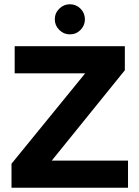

<svg xmlns="http://www.w3.org/2000/svg" viewBox="-20 -886 658 906"><path d="M34.3 0V-113.5L381.9 -539.9H49.3V-668H569.1V-554.5L224.2 -128.1H584.1V0ZM309.7 -723.8Q280.7 -723.8 259.7 -744.8Q238.6 -765.9 238.6 -794.8Q238.6 -824.3 259.7 -845.1Q280.7 -865.9 309.7 -865.9Q339.2 -865.9 360 -845.1Q380.7 -824.3 380.7 -794.8Q380.7 -765.9 360 -744.8Q339.2 -723.8 309.7 -723.8Z"/></svg>

Font: Atkinson Hyperlegible Next
Style: Regular
Weight: 400
Designer: Elliott Scott, Megan Eiswerth, Linus Boman, Theodore Petrosky, Letters from Sweden
Foundry: Applied Design Works, Letters from Sweden
Version: Version 2.001